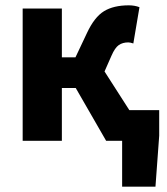

<svg xmlns="http://www.w3.org/2000/svg" viewBox="-20 -528 628 720"><path d="M438 172V0H378L264 -198H212V0H65V-496H212V-313H263L306 -404Q334 -464 370 -486Q406 -508 463 -508Q485 -508 503 -501L480 -365Q468 -369 461 -369Q440 -369 425.5 -359Q411 -349 398 -319L372 -260L465 -115H577V-19L563 172Z"/></svg>

Font: Toshiba Sans
Style: Bold
Weight: 700
Designer: Paul D. Hunt
Foundry: Toshiba Corporation
Version: Version 2.020;PS 2.0;hotconv 1.0.86;makeotf.lib2.5.63406